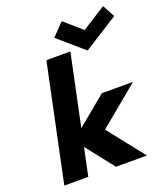

<svg xmlns="http://www.w3.org/2000/svg" viewBox="-186 -1205 1156 1332"><g transform="rotate(-20 391.5 -539.0)"><path d="M749.4 -513H519.4L302.7 -334L413.3 -860H236.3L55.5 0H232.5L275.6 -205L437.5 0H665.5L453.9 -268ZM783 -987 734.2 -1078 557.6 -966 428.2 -1078 341 -987 528 -825Z"/></g></svg>

Font: Hussar
Style: BdOblTwo
Weight: 700
Foundry: Cannot Into Space Fonts
Version: Version 2.00